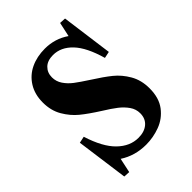

<svg xmlns="http://www.w3.org/2000/svg" viewBox="-244 -893 1045 1045"><g transform="rotate(-45 279.0 -370.0)"><path d="M404 -707 422 -790 458 -788 498 -491 460 -483Q429 -592 380.5 -643Q332 -694 271 -694Q228 -694 204.5 -671Q181 -648 181 -612Q181 -580 199 -553.5Q217 -527 244 -506.5Q271 -486 319 -455Q382 -415 421 -383.5Q460 -352 487.5 -304.5Q515 -257 515 -194Q515 -120 480 -74.5Q445 -29 392.5 -9.5Q340 10 285 10Q199 10 132 -34L114 50L78 48L37 -253L75 -261Q110 -150 163.5 -98Q217 -46 282 -46Q328 -46 355.5 -69.5Q383 -93 383 -134Q383 -166 364.5 -192.5Q346 -219 318.5 -240.5Q291 -262 244 -291Q181 -331 142.5 -362.5Q104 -394 76.5 -441Q49 -488 49 -550Q49 -613 77.5 -658.5Q106 -704 154.5 -727Q203 -750 264 -750Q342 -750 404 -707Z"/></g></svg>

Font: Minipax
Style: Bold
Weight: 600
Designer: Raphaël Ronot, Igor Stepanchenko (Cyrillic)
Foundry: steppetype
Version: Version 1.002